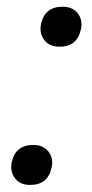

<svg xmlns="http://www.w3.org/2000/svg" viewBox="-20 -526 268 557"><path d="M152.5 -390.5Q122.5 -390.5 108 -410.5Q97.5 -424.5 97.5 -442.5Q97.5 -449 99 -456.5Q110 -506.5 161.5 -506.5Q190.5 -506.5 205.5 -487.5Q216.5 -473.5 216.5 -455.5Q216.5 -449 215 -442.5Q205 -390.5 152.5 -390.5ZM67.5 10.5Q37.5 10.5 23 -9.5Q12.5 -23.5 12.5 -41.5Q12.5 -48 14 -55.5Q25 -105.5 76.5 -105.5Q105.5 -105.5 120.5 -86.5Q131.5 -72.5 131.5 -54.5Q131.5 -48 130 -41.5Q120 10.5 67.5 10.5Z"/></svg>

Font: Heraclito Light
Style: Italic
Weight: 300
Italic angle: -12°
Designer: Kostas Bartsokas (font) & Cristiano Sobral (main changes)
Foundry: Kostas Bartsokas (font) & Cristiano Sobral (main changes)
Version: Version 1.00;July 8, 2020;FontCreator 13.0.0.2655 64-bit